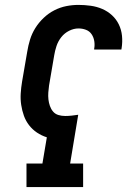

<svg xmlns="http://www.w3.org/2000/svg" viewBox="-20 -763 540 783"><path d="M88 0V-96H153L171 -203Q149 -210 130.5 -222.5Q112 -235 98.5 -252.5Q85 -270 77.5 -291Q70 -312 66.5 -335Q63 -358 64.5 -382Q66 -406 70 -430L91 -552Q95 -577 102.5 -601.5Q110 -626 124 -648.5Q138 -671 158 -690Q178 -709 201.5 -721Q225 -733 250 -738Q275 -743 300 -743Q325 -743 350 -739.5Q375 -736 397 -726.5Q419 -717 436.5 -701Q454 -685 464.5 -663.5Q475 -642 477.5 -617Q480 -592 476 -567Q476 -566 475.5 -564Q475 -562 475 -561H364Q364 -562 364 -562.5Q364 -563 364 -564Q367 -579 364.5 -595Q362 -611 353.5 -623.5Q345 -636 330.5 -641.5Q316 -647 300 -647Q281 -647 262 -637.5Q243 -628 230 -611.5Q217 -595 210.5 -575.5Q204 -556 201 -537L180 -414Q178 -400 177 -385.5Q176 -371 177.5 -357.5Q179 -344 183.5 -331Q188 -318 196.5 -308Q205 -298 218 -294Q231 -290 246 -290Q259 -290 272.5 -291.5Q286 -293 299 -295L266 -96H319V0Z"/></svg>

Font: Iosevka Slab Oblique
Style: Bold
Weight: 700
Italic angle: -9°
Monospace: yes
Designer: Belleve Invis
Foundry: Belleve Invis
Version: Version 11.1.1; ttfautohint (v1.8.3)